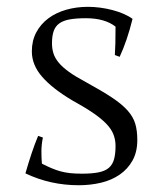

<svg xmlns="http://www.w3.org/2000/svg" viewBox="-20 -528 481 568"><path d="M386.2 -113.8Q386.2 -78.6 372.1 -53.2Q357.9 -27.8 334.2 -11.5Q310.5 4.9 279.1 12.5Q247.6 20 212.9 20Q128.9 20 55.2 -15.1Q64.5 -47.4 73.7 -75Q83 -102.5 92.8 -126L106.9 -121.1Q102.5 -99.6 102.5 -79.8Q102.5 -60.1 104 -43.9Q119.1 -36.1 132.3 -30.5Q145.5 -24.9 158.7 -21.2Q171.9 -17.6 187 -15.9Q202.1 -14.2 222.2 -14.2Q252 -14.2 271.5 -18.1Q291 -22 302 -31.5Q313 -41 317.4 -56.9Q321.8 -72.8 321.8 -96.2Q321.8 -114.3 315.7 -130.1Q309.6 -146 294.7 -161.6Q279.8 -177.2 255.1 -194.1Q230.5 -210.9 193.8 -231Q134.8 -266.1 104.5 -301Q74.2 -335.9 74.2 -376Q74.2 -407.7 87.4 -432.4Q100.6 -457 123.3 -473.9Q146 -490.7 176.3 -499.3Q206.5 -507.8 240.2 -507.8Q257.3 -507.8 276.1 -505.4Q294.9 -502.9 312.5 -498.3Q330.1 -493.7 345.5 -487.1Q360.8 -480.5 372.1 -472.2Q356.4 -408.2 334 -359.9L319.8 -365.2Q320.8 -379.4 321.3 -400.1Q321.8 -420.9 321.8 -449.2Q290 -474.1 233.9 -474.1Q206.1 -474.1 186.8 -470.7Q167.5 -467.3 155.8 -459Q144 -450.7 138.9 -436.3Q133.8 -421.9 133.8 -399.9Q133.8 -383.8 138.2 -369.9Q142.6 -356 153.8 -342.5Q165 -329.1 184.3 -315.2Q203.6 -301.3 233.9 -285.2Q281.2 -259.3 310.8 -239.7Q340.3 -220.2 357.2 -201.4Q374 -182.6 380.1 -162.1Q386.2 -141.6 386.2 -113.8Z"/></svg>

Font: Junge
Style: Regular
Weight: 400
Designer: Alexei Vanyashin
Foundry: Cyreal (www.cyreal.org)
Version: Version 1.002